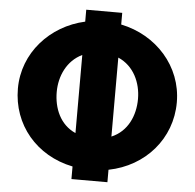

<svg xmlns="http://www.w3.org/2000/svg" viewBox="-62 -960 1115 1100"><g transform="rotate(5 495.5 -410.0)"><path d="M596.2 -185.5V-639.7C687.2 -600.3 729.2 -506.7 729.2 -413C729.2 -318.7 689.2 -224.4 596.2 -185.5ZM389.3 -187.5C298.6 -227.6 261.8 -320.3 261.8 -413C261.8 -504.3 302.9 -595.5 389.3 -636.6ZM389.3 -828.4C189.8 -784.2 38.5 -618.6 38.5 -413C38.5 -205.4 178.9 -37.9 389.3 4.6V77H596.2V5.4C805.3 -35.6 952.5 -204 952.5 -413C952.5 -621.1 800 -788.2 596.2 -829.9V-897H389.3Z"/></g></svg>

Font: Hussar
Style: BdWide
Weight: 700
Foundry: Cannot Into Space Fonts
Version: Version 2.00